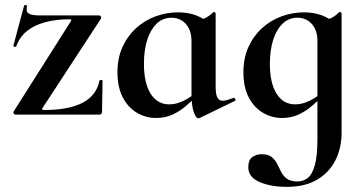

<svg xmlns="http://www.w3.org/2000/svg" viewBox="-20 -446 1404 747"><path d="M33 -12 256 -364Q260 -371 251 -371Q198 -371 155.5 -359.5Q113 -348 84.5 -325Q56 -302 43 -265Q42 -263 36.5 -264Q31 -265 32 -268L74 -425Q75 -427 81 -426Q87 -425 85 -422Q80 -400 92 -393Q104 -386 135 -386Q174 -386 232 -386Q290 -386 365 -386Q370 -386 372.5 -382Q375 -378 373 -374L145 -25Q142 -18 150 -18Q199 -18 236.5 -25Q274 -32 301 -46Q328 -60 344.5 -81.5Q361 -103 367 -132Q368 -135 373.5 -135Q379 -135 379 -132L377 -11Q377 -7 374.5 -3.5Q372 0 367 0Q318 0 260.5 0Q203 0 146 0Q89 0 40 0Q36 0 33.5 -4Q31 -8 33 -12Z M587 13Q547 13 512.5 -7.5Q478 -28 457.5 -67.5Q437 -107 437 -164Q437 -220 456.5 -263Q476 -306 509.5 -336.5Q543 -367 585.5 -382.5Q628 -398 673 -398Q711 -398 742 -386.5Q773 -375 798 -352L725 -288Q725 -314 715.5 -334Q706 -354 688.5 -365.5Q671 -377 647 -377Q613 -377 589 -353.5Q565 -330 552.5 -290Q540 -250 540 -198Q540 -123 566 -81.5Q592 -40 638 -40Q658 -40 676.5 -46.5Q695 -53 712 -63.5Q729 -74 742 -84L750 -77Q729 -56 705 -35Q681 -14 652 -0.5Q623 13 587 13ZM752 14Q742 14 733.5 -11Q725 -36 725 -82V-359Q753 -366 772 -373Q791 -380 809 -398Q811 -400 815 -398.5Q819 -397 819 -394V-109Q819 -78 826 -66Q833 -54 847 -54Q854 -54 864.5 -57Q875 -60 888 -65Q892 -67 895 -61.5Q898 -56 895 -54L757 13Q755 14 752 14Z M1096 281Q1033 281 989.5 262Q946 243 946 205Q946 176 962 165Q978 154 997 154Q1023 154 1036.5 164.5Q1050 175 1058 191Q1066 207 1074 223Q1082 239 1096.5 249.5Q1111 260 1138 260Q1159 260 1176.5 247Q1194 234 1204.5 198Q1215 162 1215 94V-359Q1243 -366 1262 -373Q1281 -380 1299 -398Q1301 -400 1305 -398.5Q1309 -397 1309 -394V70Q1309 131 1284.5 178.5Q1260 226 1213 253.5Q1166 281 1096 281ZM1077 13Q1037 13 1002.5 -7.5Q968 -28 947.5 -67.5Q927 -107 927 -164Q927 -220 946.5 -263Q966 -306 999.5 -336.5Q1033 -367 1075.5 -382.5Q1118 -398 1163 -398Q1201 -398 1232 -386.5Q1263 -375 1288 -352L1215 -288Q1215 -314 1205.5 -334Q1196 -354 1178.5 -365.5Q1161 -377 1137 -377Q1103 -377 1079 -353.5Q1055 -330 1042.5 -290Q1030 -250 1030 -198Q1030 -123 1056 -81.5Q1082 -40 1128 -40Q1148 -40 1166.5 -46.5Q1185 -53 1202 -63.5Q1219 -74 1232 -84L1240 -77Q1219 -56 1195 -35Q1171 -14 1142 -0.5Q1113 13 1077 13Z"/></svg>

Font: Cormorant Infant Light
Style: Bold
Weight: 700
Version: Version 4.001